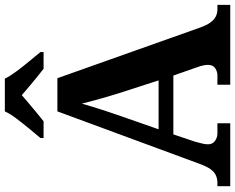

<svg xmlns="http://www.w3.org/2000/svg" viewBox="-109 -862 971 793"><g transform="rotate(-90 376.5 -465.5)"><path d="M4 0V-53H16Q34 -53 48 -59Q62 -65 73.5 -80.5Q85 -96 96 -126L313 -714H450L659 -125Q669 -97 680.5 -81.5Q692 -66 705.5 -59.5Q719 -53 735 -53H753V0H423V-53H462Q477 -53 491 -62Q505 -71 505 -92Q505 -100 503.5 -108Q502 -116 500 -123Q498 -130 496 -135L461 -235H218L189 -149Q187 -141 184 -131Q181 -121 179 -110.5Q177 -100 177 -92Q177 -73 191 -63Q205 -53 222 -53H264V0ZM239 -296H441L388 -460Q381 -483 373 -509.5Q365 -536 358 -563Q351 -590 345 -613Q339 -592 331 -566Q323 -540 314.5 -514Q306 -488 298 -465ZM203 -784Q219 -803 240.5 -829Q262 -855 282.5 -882Q303 -909 313 -931H448Q459 -909 479 -882Q499 -855 521 -829Q543 -803 558 -784V-771H489Q475 -782 455 -798Q435 -814 415 -831Q395 -848 380 -861Q365 -848 345 -831Q325 -814 305.5 -798Q286 -782 272 -771H203Z"/></g></svg>

Font: Noto Serif Kannada
Style: Bold
Weight: 700
Version: Version 2.003